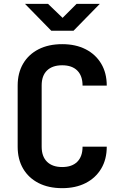

<svg xmlns="http://www.w3.org/2000/svg" viewBox="-20 -970 640 1000"><path d="M304 10Q233 10 181 -16.5Q129 -43 100.5 -91.5Q72 -140 72 -206V-524Q72 -590 100.5 -638.5Q129 -687 181 -713.5Q233 -740 304 -740Q374 -740 426 -713.5Q478 -687 507 -638.5Q536 -590 536 -524H410Q410 -575 382.5 -602.5Q355 -630 304 -630Q253 -630 225 -603Q197 -576 197 -525V-206Q197 -155 225 -127.5Q253 -100 304 -100Q355 -100 382.5 -127.5Q410 -155 410 -206H536Q536 -140 507 -91.5Q478 -43 426 -16.5Q374 10 304 10ZM247 -810 110 -950H230L306 -877L379 -950H500L363 -810Z"/></svg>

Font: Tiny
Style: Bold
Weight: 700
Monospace: yes
Designer: Philipp Nurullin, Konstantin Bulenkov
Foundry: JetBrains
Version: Version 2.251; ttfautohint (v1.8.4.7-5d5b)